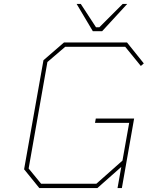

<svg xmlns="http://www.w3.org/2000/svg" viewBox="-20 -952 748 972"><path d="M450 -794 368 -932H389L466 -814H483L601 -932H624L497 -794ZM179 0 102 -95 200 -647 304 -737H623L708 -631L693 -618L614 -715H310L220 -638L125 -99L188 -22H468L600 -139L634 -330H461L465 -352H659L597 0H575L594 -107L473 0Z"/></svg>

Font: Tomorrow Thin
Style: Italic
Weight: 250
Italic angle: -10°
Designer: Tony de Marco, Monica Rizzolli
Foundry: Just in Type
Version: Version 2.002